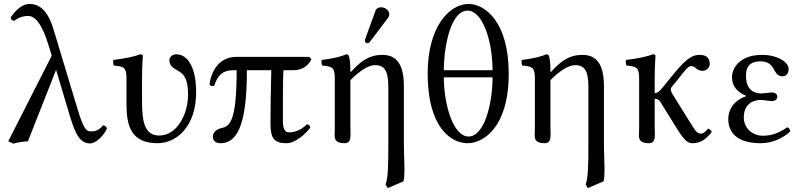

<svg xmlns="http://www.w3.org/2000/svg" viewBox="-20 -718 4075 976"><path d="M524 -65C520.7 -74 515.3 -78.6 504 -81C483 -55 463 -50 442 -50C410 -50 398 -82 359 -214L252 -569C217 -687 161 -698 131 -698C92 -698 60 -667 34 -629C36.1 -616.2 43.7 -614.4 51 -612C71 -627 97 -637 122 -637C150 -637 189 -616 230 -478L243 -435L22 0L47 12C70 6 95 2 122 0L265 -363L336 -126C364 -33 388 11 438 11C467 11 506 -26 524 -65Z M702 -321.3C702 -371 706 -435 706 -435C706 -439 701 -442 693 -442C664.5 -431 625 -422 556 -413C554 -407 556 -391 558 -385C612.5 -379.9 623 -374 623 -317V-187C623 -80 646 10 780 10C878 10 977 -75 977 -249C977 -369 938 -442 875 -442C858 -442 841 -429 841 -412C841 -389 855 -375 875 -364C904 -348 936 -333 936 -237C936 -139 881 -29 789 -29C714 -29 702 -102 702 -203Z M1552 -429H1183C1089 -429 1053 -350 1045 -290C1046.4 -281.8 1058 -278 1069 -282C1087 -339 1115 -361 1165 -361H1183C1183 -89 1145 -76 1103 -66C1077.2 -59.9 1062 -42 1062 -24C1062 0 1079 10 1101 10C1199 10 1235 -119 1235 -361H1359C1356 -246 1355 -150 1355 -92C1355 -16 1372 10 1436 10C1483 10 1535 -39 1558 -70C1555 -80 1550 -85 1540 -86C1502 -48 1463 -45 1450 -45C1427 -45 1418 -64 1418 -106C1418 -244 1418 -325 1421 -361H1471C1514 -361 1546 -381 1563 -417Z M1917 -681C1904 -681 1893 -675 1889 -664L1837 -521C1836 -518 1835 -514 1835 -511C1835 -504 1841 -498 1849 -498C1853 -498 1858 -502 1861 -506L1953 -628C1957 -633 1959 -641 1959 -646C1959 -666 1937 -681 1917 -681ZM1761 -358C1761 -398 1757.7 -423.7 1753 -434C1750.9 -438.6 1749 -442 1741 -442C1713 -431 1684 -422 1615 -413C1613 -407 1615 -391 1617 -385C1671 -380 1682 -375 1682 -317V-72C1682 -54 1680 -27 1682 -17C1686 0 1700 10 1732 10C1770 10 1761 -34 1761 -72V-310.5C1808.5 -358 1852.5 -387 1887 -387C1948 -387 1954 -334 1954 -269V6C1954 120 1953 186 1940 220L1951 238L2031 204C2035 188 2036 168 2036 144C2036 105 2033 57 2033 6V-281C2033 -396 1992 -439 1924 -439C1849.5 -439 1809 -400.5 1763.4 -352.1C1761.8 -349.8 1761 -353 1761 -358Z M2484 -361H2236C2237 -490 2273 -664 2357 -664C2431 -664 2483 -517 2484 -361ZM2484 -325C2483 -180 2439 -24 2362 -24C2285 -24 2237 -181 2236 -325ZM2154 -344C2154 -72 2271 10 2357 10C2437 10 2566 -70 2566 -344C2566 -609 2443 -698 2363 -698C2265 -698 2154 -584 2154 -344Z M2778 -358C2778 -398 2774.7 -423.7 2770 -434C2767.9 -438.6 2766 -442 2758 -442C2730 -431 2701 -422 2632 -413C2630 -407 2632 -391 2634 -385C2688 -380 2699 -375 2699 -317V-72C2699 -54 2697 -27 2699 -17C2703 0 2717 10 2749 10C2787 10 2778 -34 2778 -72V-310.5C2825.5 -358 2869.5 -387 2904 -387C2965 -387 2971 -334 2971 -269V6C2971 120 2970 186 2957 220L2968 238L3048 204C3052 188 3053 168 3053 144C3053 105 3050 57 3050 6V-281C3050 -396 3009 -439 2941 -439C2866.5 -439 2826 -400.5 2780.4 -352.1C2778.8 -349.8 2778 -353 2778 -358Z M3229 -317V-72C3229 -54 3227 -27 3229 -17C3233 0 3247 10 3279 10C3317 10 3308 -34 3308 -72V-216C3331 -216 3337 -200 3349 -180L3422 -63C3456.8 -7.2 3475 10 3499 10C3537 10 3565 -5 3598 -47C3595.2 -55.1 3589.8 -61.4 3579 -64C3564 -46 3556 -39 3542 -39C3520 -39 3511 -60 3481 -107L3409 -223C3401 -235 3390 -252 3390 -261C3390 -266 3390 -270 3393 -274L3428 -317C3466 -365 3478 -382 3493 -382C3499 -382 3508 -380 3515 -373C3524 -365 3535 -358 3552 -358C3571 -358 3588 -375 3588 -392C3588 -427 3567 -439 3536 -439C3491 -439 3457.1 -407.5 3388 -322L3350 -275C3331.1 -251.6 3322 -245 3308 -245V-321.3C3308 -371 3312 -435 3312 -435C3312 -439 3307 -442 3299 -442C3270.5 -431 3231 -422 3162 -413C3160 -407 3162 -391 3164 -385C3218.5 -379.9 3229 -374 3229 -317Z M3761 -121C3761 -177 3794 -210 3850 -210C3859 -210 3893 -204 3901 -204C3924 -204 3931 -215 3931 -227C3931 -239 3921 -248 3902 -248C3897 -248 3852 -243 3851 -243C3808 -243 3772 -265 3772 -334C3772 -400 3817 -406 3848 -406C3887 -406 3904 -385 3915 -363C3925 -346 3935 -330 3957 -330C3970 -330 3989 -338 3989 -367C3989 -403 3931 -439 3854 -439C3736 -439 3701 -367 3701 -327C3701 -278.7 3727.2 -250.3 3773 -231V-229C3701 -204 3682 -151 3682 -113C3682 -55 3715 10 3847 10C3910 10 3964 -19 3997 -50C3996.6 -60.8 3990.7 -68.2 3982 -71C3943 -44 3905 -28 3858 -28C3803 -28 3761 -68 3761 -121Z"/></svg>

Font: Libertinus Serif
Style: Regular
Weight: 400
Designer: Philipp H. Poll
Foundry: Khaled Hosny
Version: Version 6.2